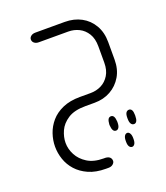

<svg xmlns="http://www.w3.org/2000/svg" viewBox="-125 -466 730 842"><g transform="rotate(-20 240.0 -44.5)"><path d="M97 122Q97 151 111.5 178.5Q126 206 155.5 224.5Q185 243 231 243H239Q253 244 259.5 250.5Q266 257 266 267Q266 275 258 282Q250 289 237 289H225Q178 289 144.5 274Q111 259 89.5 235Q68 211 58 181.5Q48 152 48 122Q48 92 58 62.5Q68 33 89 8.5Q110 -16 144 -31Q178 -46 225 -46H275Q302 -46 325 -57.5Q348 -69 362.5 -92.5Q377 -116 377 -151V-227Q377 -263 362.5 -286.5Q348 -310 325 -321.5Q302 -333 275 -333H138Q125 -333 117 -339.5Q109 -346 109 -356Q109 -365 117 -371.5Q125 -378 138 -378H275Q318 -378 351.5 -360Q385 -342 404.5 -308.5Q424 -275 424 -230V-148Q424 -103 404.5 -70Q385 -37 352 -18.5Q319 0 277 0H234Q182 0 152 19.5Q122 39 109.5 67Q97 95 97 122ZM324 147Q315 147 310.5 139Q306 131 305 115V111Q306 95 310.5 87.5Q315 80 324 80Q332 80 336.5 87.5Q341 95 342 111V115Q342 131 337 139Q332 147 324 147ZM389 111Q389 95 394 87.5Q399 80 408 80Q416 80 420.5 87.5Q425 95 425 111V115Q425 131 420.5 139Q416 147 408 147Q399 147 394 139Q389 131 389 115ZM348 204Q348 189 353 181Q358 173 366 173Q373 173 378 181Q383 189 383 204V208Q383 223 378 230.5Q373 238 366 238Q358 238 353 230.5Q348 223 348 208Z"/></g></svg>

Font: Beiruti Light
Style: Regular
Weight: 300
Designer: Arlette Boutros
Foundry: Boutros
Version: Version 1.41